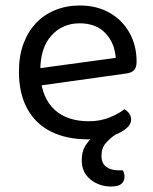

<svg xmlns="http://www.w3.org/2000/svg" viewBox="-20 -495 559 700"><path d="M104 -180 100 -243 402 -284Q398 -339 364 -374.5Q330 -410 270 -410Q208 -410 167.5 -365.5Q127 -321 127 -238V-216Q134 -136 179.5 -94.5Q225 -53 304 -53Q346 -53 380 -67Q414 -81 434 -97Q445 -90 451.5 -80.5Q458 -71 458 -59Q458 -40 436.5 -23.5Q415 -7 379.5 3Q344 13 300 13Q223 13 166.5 -15Q110 -43 79.5 -98.5Q49 -154 49 -234Q49 -291 65.5 -335.5Q82 -380 111.5 -411Q141 -442 182 -458.5Q223 -475 271 -475Q332 -475 378.5 -449Q425 -423 451.5 -376.5Q478 -330 478 -270Q478 -248 468 -238.5Q458 -229 440 -227ZM350 -17 402 -5Q381 9 365.5 27Q350 45 350 73Q350 100 367 113Q384 126 413 126H428Q431 132 432.5 138Q434 144 434 149Q434 165 423 175Q412 185 385 185Q342 185 310 159.5Q278 134 278 89Q278 59 290 38.5Q302 18 319 4Q336 -10 350 -17Z"/></svg>

Font: Baloo Paaji 2
Style: Regular
Weight: 400
Designer: Shuchita Grover, Noopur Datye and Ek Type
Foundry: Ek Type
Version: Version 1.700